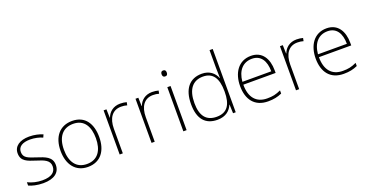

<svg xmlns="http://www.w3.org/2000/svg" viewBox="-35 -1458 4138 2167"><g transform="rotate(-20 2034.5 -375.0)"><path d="M416 -137C416 -235 332 -260 241 -290C156 -319 94 -333 94 -407C94 -472 149 -505 240 -505C292 -505 350 -492 388 -474L403 -508C359 -526 304 -540 241 -540C127 -540 55 -490 55 -406C55 -310 127 -289 223 -258C314 -230 377 -206 377 -135C377 -67 329 -24 215 -24C153 -24 92 -39 42 -64V-24C80 -6 141 10 214 10C346 10 416 -45 416 -137Z M984 -265C984 -423 913 -540 756 -540C608 -540 520 -435 520 -265C520 -104 601 10 751 10C907 10 984 -105 984 -265ZM560 -265C560 -415 629 -505 756 -505C891 -505 944 -401 944 -265C944 -124 885 -25 751 -25C622 -25 560 -122 560 -265Z M1333 -538C1250 -538 1195 -490 1173 -429H1170L1167 -530H1133V0H1171V-295C1171 -421 1226 -502 1331 -502C1359 -502 1380 -499 1403 -492L1410 -528C1387 -534 1362 -538 1333 -538Z M1716 -538C1633 -538 1578 -490 1556 -429H1553L1550 -530H1516V0H1554V-295C1554 -421 1609 -502 1714 -502C1742 -502 1763 -499 1786 -492L1793 -528C1770 -534 1745 -538 1716 -538Z M1917 -724C1896 -724 1887 -709 1887 -688C1887 -667 1896 -652 1917 -652C1942 -652 1949 -667 1949 -688C1949 -709 1942 -724 1917 -724ZM1937 -530H1898V0H1937Z M2307 10C2408 10 2463 -42 2489 -105H2491L2495 0H2527V-760H2489V-544C2489 -506 2490 -464 2492 -425H2489C2464 -489 2407 -540 2314 -540C2167 -540 2084 -440 2084 -257C2084 -83 2159 10 2307 10ZM2310 -25C2184 -25 2124 -103 2124 -256C2124 -420 2192 -505 2316 -505C2435 -505 2489 -421 2489 -266V-260C2489 -111 2439 -25 2310 -25Z M2904 -540C2752 -540 2674 -415 2674 -260C2674 -100 2752 10 2915 10C2981 10 3029 0 3081 -23V-61C3020 -33 2981 -25 2916 -25C2785 -25 2713 -110 2714 -263H3102V-294C3102 -434 3039 -540 2904 -540ZM2904 -505C3011 -505 3062 -421 3062 -297H2715C2727 -432 2798 -505 2904 -505Z M3451 -538C3368 -538 3313 -490 3291 -429H3288L3285 -530H3251V0H3289V-295C3289 -421 3344 -502 3449 -502C3477 -502 3498 -499 3521 -492L3528 -528C3505 -534 3480 -538 3451 -538Z M3812 -540C3660 -540 3582 -415 3582 -260C3582 -100 3660 10 3823 10C3889 10 3937 0 3989 -23V-61C3928 -33 3889 -25 3824 -25C3693 -25 3621 -110 3622 -263H4010V-294C4010 -434 3947 -540 3812 -540ZM3812 -505C3919 -505 3970 -421 3970 -297H3623C3635 -432 3706 -505 3812 -505Z"/></g></svg>

Font: Noto Sans Lao ExtraLight
Style: Regular
Weight: 200
Designer: Monotype Design Team
Foundry: Monotype Imaging Inc.
Version: Version 2.003